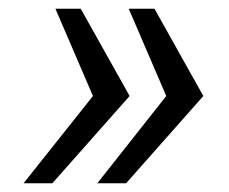

<svg xmlns="http://www.w3.org/2000/svg" viewBox="-20 -546 524 440"><path d="M334 -526 446 -326 269 -126H203L361 -326L275 -526ZM165 -526 277 -326 100 -126H34L193 -326L107 -526Z"/></svg>

Font: Archivo SemiCondensed Light
Style: Italic
Weight: 300
Width: 4
Italic angle: -10°
Designer: Hector Gatti
Foundry: Omnibus-Type
Version: Version 2.001